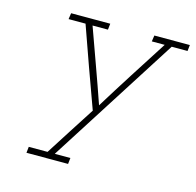

<svg xmlns="http://www.w3.org/2000/svg" viewBox="-94 -473 836 820"><g transform="rotate(15 323.5 -62.5)"><path d="M95 223H178Q213 168 248.5 112.5Q284 57 319 3Q287 -85 255.5 -172Q224 -259 193 -348H118L122 -375H295L292 -348H224Q253 -267 282 -187Q311 -107 339 -26Q387 -104 439 -185.5Q491 -267 543 -348H486L490 -375H647L644 -348H574Q482 -204 392 -62.5Q302 79 210 223H279L276 250H92Z"/></g></svg>

Font: Josefin Slab Light
Style: Italic
Weight: 300
Italic angle: -12°
Designer: Santiago Orozco
Foundry: Typemade
Version: Version 2.000